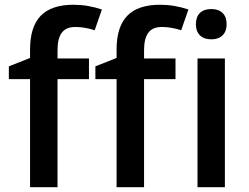

<svg xmlns="http://www.w3.org/2000/svg" viewBox="-20 -785 1045 805"><path d="M353 -453.1H221.2V0H106V-453.1H17.1V-506.8L106 -542V-577.1Q106 -672.9 150.9 -719Q195.8 -765.1 288.1 -765.1Q348.6 -765.1 407.2 -745.1L377 -658.2Q334.5 -671.9 295.9 -671.9Q256.8 -671.9 239 -647.7Q221.2 -623.5 221.2 -575.2V-540H353ZM715.8 -453.1H584V0H468.8V-453.1H379.9V-506.8L468.8 -542V-577.1Q468.8 -672.9 513.7 -719Q558.6 -765.1 650.9 -765.1Q711.4 -765.1 770 -745.1L739.7 -658.2Q697.3 -671.9 658.7 -671.9Q619.6 -671.9 601.8 -647.7Q584 -623.5 584 -575.2V-540H715.8ZM922.9 0H808.1V-540H922.9ZM801.3 -683.1Q801.3 -713.9 818.1 -730.5Q835 -747.1 866.2 -747.1Q896.5 -747.1 913.3 -730.5Q930.2 -713.9 930.2 -683.1Q930.2 -653.8 913.3 -637Q896.5 -620.1 866.2 -620.1Q835 -620.1 818.1 -637Q801.3 -653.8 801.3 -683.1Z"/></svg>

Font: f0_41340          
Style: Regular
Weight: 600
Foundry: Ascender Corporation
Version: Version 1.10